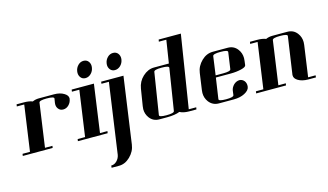

<svg xmlns="http://www.w3.org/2000/svg" viewBox="-108 -1051 2934 1719"><g transform="rotate(-15 1359.5 -192.0)"><path d="M0 0 2.9 -19H71.8L131.8 -441.9H63L65.9 -460.9H134.8Q181.2 -460.9 212.9 -448.2Q240.2 -460.9 272.9 -460.9H411.1Q468.8 -460.9 504.9 -438Q538.1 -418 538.1 -391.1Q538.1 -390.1 537.6 -387.5Q537.1 -384.8 537.1 -383.8Q532.7 -353 509.8 -330.1Q487.8 -308.1 458 -308.1Q429.2 -308.1 413.1 -330.1Q399.9 -346.7 399.9 -371.1Q399.9 -379.9 400.9 -384.8L407.2 -422.9Q410.2 -441.9 339.8 -441.9Q271 -441.9 268.1 -422.9L210.9 -19H279.8L276.9 0Z M510.7 0 513.7 -19H582.5L642.6 -441.9H573.7L576.7 -460.9H782.7L720.7 -19H789.6L786.6 0ZM665.5 -591.8Q665.5 -600.1 666.5 -605Q670.9 -637.2 693.8 -660.2Q715.8 -682.1 744.6 -682.1Q774.4 -682.1 790.5 -660.2Q803.7 -642.1 803.7 -619.1Q803.7 -609.9 802.7 -606Q798.3 -573.2 775.9 -550.8Q752.9 -527.8 723.6 -527.8Q694.8 -527.8 678.7 -549.8Q665.5 -567.9 665.5 -591.8Z M740.7 308.1 742.7 288.1Q772.5 288.1 794.4 266.1Q817.9 242.7 823.7 210.9L916.5 -441.9H847.7L849.6 -460.9H1056.6L969.7 153.8Q961.4 216.3 912.6 263.2Q866.2 308.1 809.6 308.1ZM938.5 -591.8Q938.5 -601.1 939.5 -605Q943.8 -637.2 966.8 -660.2Q988.8 -682.1 1018.6 -682.1Q1048.3 -682.1 1064.5 -660.2Q1077.6 -642.1 1077.6 -618.2Q1077.6 -609.9 1076.7 -606Q1071.8 -573.7 1048.8 -550.8Q1025.4 -528.8 996.6 -528.8Q967.8 -528.8 951.7 -550.8Q938.5 -568.8 938.5 -591.8Z M1149.9 -125Q1149.9 -133.3 1152.8 -153.8L1177.7 -308.1Q1188 -373 1234.4 -416Q1283.2 -460.9 1339.4 -460.9H1477.5L1510.7 -672.9H1441.4L1444.8 -691.9H1650.4L1543.5 -19H1612.8L1609.4 0H1540.5Q1489.7 0 1455.6 -18.1Q1413.1 0 1334.5 0H1265.6Q1209 0 1175.8 -44.9Q1149.9 -80.6 1149.9 -125ZM1271.5 -38.1Q1268.6 -19 1337.4 -19Q1407.7 -19 1410.6 -38.1L1471.7 -422.9Q1474.6 -441.9 1404.8 -441.9Q1335.4 -441.9 1332.5 -422.9Z M1699.2 -127.9Q1699.2 -136.2 1701.2 -153.8L1723.1 -308.1Q1731.4 -369.6 1779.3 -416Q1825.7 -460.9 1884.3 -460.9H2022.5Q2080.1 -460.9 2113.3 -416Q2140.1 -380.4 2140.1 -334Q2140.1 -325.7 2138.2 -308.1L2133.3 -269Q2130.4 -252.4 2088.4 -242.2Q2042.5 -231 1989.3 -231H1851.6L1823.2 -38.1Q1820.3 -19 1890.1 -19Q1959.5 -19 1962.4 -38.1L1967.3 -77.1Q1971.2 -106.4 1995.6 -130.9Q2018.6 -152.3 2047.4 -153.8Q2074.7 -153.8 2093.3 -130.9Q2106.4 -112.8 2106.4 -89.8Q2106.4 -80.1 2105.5 -76.2Q2101.1 -44.9 2057.6 -22Q2015.6 0 1956.5 0H1818.4Q1761.2 0 1726.6 -44.9Q1699.2 -81.1 1699.2 -127.9ZM1854.5 -250H1923.3Q1992.7 -250 1995.6 -269L2017.6 -422.9Q2020.5 -441.9 1950.2 -441.9Q1881.3 -441.9 1878.4 -422.9Z M2163.1 0 2166 -19H2234.9L2294.9 -441.9H2226.1L2229 -460.9H2297.9Q2344.2 -460.9 2376 -448.2Q2403.3 -460.9 2437 -460.9H2575.2Q2632.8 -460.9 2666 -416Q2692.9 -380.4 2692.9 -334Q2692.9 -325.7 2690.9 -308.1L2649.9 -19H2719.2L2717.3 0H2647Q2589.4 0 2553.2 -22Q2520 -42 2520 -69.8V-77.1L2570.3 -422.9Q2573.2 -441.9 2502.9 -441.9Q2434.1 -441.9 2431.2 -422.9L2374 -19H2442.9L2439.9 0Z"/></g></svg>

Font: Hjet
Style: Italic
Weight: 400
Designer: T. Christopher White
Version: Version 1.2